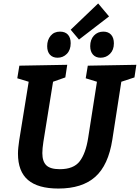

<svg xmlns="http://www.w3.org/2000/svg" viewBox="-20 -1079 809 1111"><path d="M488 -699 769 -704 758 -631 682 -606 630 -271Q607 -123 531 -55.5Q455 12 318 12Q200 12 142 -37.5Q84 -87 84 -190Q84 -207 86 -226Q88 -245 91 -266L146 -606L80 -626L92 -699L369 -704L358 -631L287 -606L231 -258Q225 -219 225 -193Q225 -145 248 -122.5Q271 -100 326 -100Q406 -100 441 -145.5Q476 -191 490 -280L541 -606L476 -626ZM437 -850 389 -907 548 -1059 611 -984ZM562 -745Q534 -745 518 -763Q502 -781 502 -812Q502 -850 523.5 -873Q545 -896 578 -896Q607 -896 623 -878Q639 -860 639 -828Q639 -790 616.5 -767.5Q594 -745 562 -745ZM313 -745Q285 -745 269 -762.5Q253 -780 253 -812Q253 -848 273 -872Q293 -896 327 -896Q357 -896 373 -878.5Q389 -861 389 -829Q389 -790 367 -767.5Q345 -745 313 -745Z"/></svg>

Font: Bitter
Style: Bold Italic
Weight: 700
Italic angle: -9°
Designer: Sol Matas, and Bitter project Authors
Foundry: Sol Matas
Version: Version 2.001